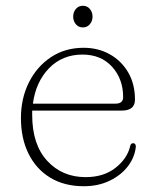

<svg xmlns="http://www.w3.org/2000/svg" viewBox="-20 -635 539 665"><path d="M447.5 -290Q447.5 -252 402 -252H91.5Q91.5 -244 91.5 -236.5Q91.5 -134.5 143.5 -78Q195.5 -21.5 276.5 -21.5Q339 -21.5 379.8 -53.5Q420.5 -85.5 430.5 -127.5Q432.5 -139 441 -139Q450.5 -139 450.5 -126.5Q446.5 -89.5 422.5 -58.5Q398.5 -27.5 359.2 -8.8Q320 10 270.5 10Q203 10 154.2 -19.5Q105.5 -49 79 -102.2Q52.5 -155.5 52.5 -226Q52.5 -294 80 -349.2Q107.5 -404.5 156.5 -437Q205.5 -469.5 269.5 -469.5Q320 -469.5 360.2 -447Q400.5 -424.5 424 -384.2Q447.5 -344 447.5 -290ZM265.5 -446Q196 -446 150 -398.8Q104 -351.5 94 -276H380Q406.5 -276 406.5 -298.5Q406.5 -361.5 368.2 -403.8Q330 -446 265.5 -446ZM267 -540Q252 -540 242.8 -551Q233.5 -562 233.5 -577.5Q233.5 -593 242.8 -604Q252 -615 267 -615Q282 -615 291.2 -604Q300.5 -593 300.5 -577.5Q300.5 -562 291.2 -551Q282 -540 267 -540Z"/></svg>

Font: Fraunces 9pt S050 Thin
Style: Regular
Weight: 100
Version: Version 1.000; ttfautohint (v1.8.3)